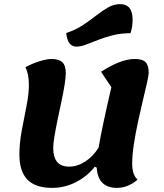

<svg xmlns="http://www.w3.org/2000/svg" viewBox="-20 -886 795 931"><path d="M233 25Q152 25 113 -15Q74 -55 74 -137Q74 -192 85.5 -253Q97 -314 108.5 -372Q120 -430 120 -474Q120 -529 103 -560Q136 -578 171.5 -589Q207 -600 230 -600Q266 -600 282.5 -584Q299 -568 299 -531Q299 -510 293 -473Q287 -436 277.5 -392Q268 -348 259 -304.5Q250 -261 244 -225Q238 -189 238 -169Q238 -78 315 -78Q355 -78 393 -102.5Q431 -127 458 -170Q474 -265 520 -463L470 -538Q520 -570 560 -585Q600 -600 634 -600Q671 -600 686 -584.5Q701 -569 701 -533Q701 -521 693 -485.5Q685 -450 673 -400Q661 -350 649 -294.5Q637 -239 629 -186Q621 -133 621 -92Q621 -38 647 -15Q601 25 547 25Q455 25 449 -73L440 -78Q403 -31 348.5 -3Q294 25 233 25ZM350 -660Q308 -660 301 -726Q345 -740 380 -763Q415 -786 445.5 -810Q476 -834 504 -850Q532 -866 562 -866Q623 -866 623 -791Q623 -757 613 -725Q566 -725 527 -715Q488 -705 456 -692.5Q424 -680 398 -670Q372 -660 350 -660Z"/></svg>

Font: Lemonada SemiBold
Style: Regular
Weight: 600
Designer: Mohamed Gaber (Arabic), Eduardo Tunni (Latin)
Foundry: Kief Type Foundry
Version: Version 4.005; ttfautohint (v1.8.3)